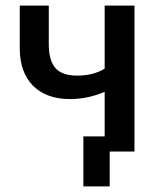

<svg xmlns="http://www.w3.org/2000/svg" viewBox="-20 -543 569 688"><path d="M278.8 125V-54.2H355V-213.9Q294.4 -188 231 -188Q146 -188 98.4 -235.8Q50.8 -283.7 50.8 -370.1V-522.9H154.8V-383.8Q154.8 -325.7 179 -298.8Q203.1 -272 255.9 -272Q314 -272 355 -296.9V-522.9H461.9V0H373V125Z"/></svg>

Font: Rawline SemiBold
Style: Regular
Weight: 600
Designer: Matt McInerney, Pablo Impallari, Rodrigo Fuenzalida
Foundry: Matt McInerney, Pablo Impallari, Rodrigo Fuenzalida
Version: Version 4.020;PS 004.020;hotconv 1.0.88;makeotf.lib2.5.64775